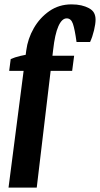

<svg xmlns="http://www.w3.org/2000/svg" viewBox="-20 -678 457 878"><path d="M19 180 100 -447Q107 -501 134.5 -549Q162 -597 206 -627.5Q250 -658 307 -658Q332 -658 351.5 -653.5Q371 -649 386 -641Q403 -632 410 -619Q417 -606 417 -588Q417 -569 410 -539.5Q403 -510 392 -486H330Q322 -544 313.5 -569Q305 -594 285 -594Q263 -594 247 -558Q231 -522 223 -450L148 180ZM22 -354 29 -408Q47 -416 74 -422.5Q101 -429 129 -432L173 -423H319L310 -354Z"/></svg>

Font: Rasa
Style: Italic
Weight: 400
Italic angle: -7.10001°
Designer: Anna Giedrys (Yrsa+Rasa design), David Brezina (Yrsa art-direction, Rasa art-direction, design)
Foundry: Rosetta Type Foundry
Version: Version 2.004